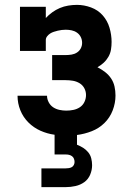

<svg xmlns="http://www.w3.org/2000/svg" viewBox="-20 -548 540 788"><path d="M150 220V143H250Q256 143 262.5 142Q269 141 274.5 138Q280 135 283 129Q286 123 286 117Q286 110 283.5 103.5Q281 97 275.5 93Q270 89 263.5 87.5Q257 86 250 86H204V5Q174 1 146 -11.5Q118 -24 96.5 -45.5Q75 -67 63.5 -95.5Q52 -124 52 -155H173Q173 -141 180 -128Q187 -115 198.5 -107.5Q210 -100 224 -97Q238 -94 252 -94Q267 -94 281.5 -97Q296 -100 308 -108Q320 -116 326.5 -129.5Q333 -143 333 -158Q333 -173 326 -186Q319 -199 306.5 -206.5Q294 -214 279.5 -216.5Q265 -219 250 -219H194V-322H250Q262 -322 274 -324Q286 -326 296 -332.5Q306 -339 311.5 -349.5Q317 -360 317 -372Q317 -385 311.5 -396Q306 -407 296 -414Q286 -421 274 -423.5Q262 -426 250 -426Q242 -426 233.5 -425Q225 -424 217 -422Q209 -420 201 -417.5Q193 -415 186 -410.5Q179 -406 173.5 -399Q168 -392 168 -384V-339H62V-520H168V-474Q180 -487 194.5 -497.5Q209 -508 225.5 -515Q242 -522 260 -525Q278 -528 296 -528Q325 -528 353.5 -517.5Q382 -507 401.5 -485Q421 -463 429.5 -434Q438 -405 438 -376Q438 -360 435.5 -344.5Q433 -329 425 -315Q417 -301 405.5 -290.5Q394 -280 380 -272Q396 -264 411 -252.5Q426 -241 436 -226Q446 -211 450 -193Q454 -175 454 -156Q454 -125 442.5 -95Q431 -65 408.5 -43Q386 -21 356.5 -9.5Q327 2 296 6V46Q309 51 321 58.5Q333 66 342 77Q351 88 354.5 102Q358 116 358 130Q358 150 350 169Q342 188 326 199.5Q310 211 290 215.5Q270 220 250 220Z"/></svg>

Font: Iosevka Curly Slab Extrabold
Style: Regular
Weight: 800
Monospace: yes
Designer: Belleve Invis
Foundry: Belleve Invis
Version: Version 22.1.2; ttfautohint (v1.8.4)